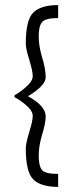

<svg xmlns="http://www.w3.org/2000/svg" viewBox="-20 -687 296 753"><path d="M159.2 -230.5Q159.2 -205.1 145.5 -160.2Q131.8 -115.2 131.8 -76.2Q131.8 -37.1 144 -21Q156.2 -4.9 208 -4.9V45.9Q139.6 45.9 110.4 16.6Q81.1 -12.7 81.1 -105.5Q81.1 -124 94.7 -168.9Q108.4 -212.9 108.4 -232.4Q108.4 -252 83 -273.9Q57.6 -295.9 37.1 -305.7V-313.5Q57.6 -324.2 83 -346.7Q108.4 -369.1 108.4 -388.7Q108.4 -408.2 94.7 -452.6Q81.1 -497.1 81.1 -515.6Q81.1 -608.4 110.4 -637.7Q139.6 -667 208 -667V-616.2Q157.2 -616.2 144.5 -599.6Q131.8 -584 131.8 -544.9Q131.8 -505.9 145.5 -460.9Q159.2 -416 159.2 -383.8Q159.2 -351.6 89.8 -309.6Q159.2 -271.5 159.2 -230.5Z"/></svg>

Font: Jura
Style: Book
Weight: 400
Version: Version 2.5